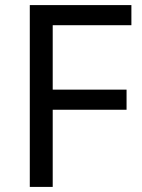

<svg xmlns="http://www.w3.org/2000/svg" viewBox="-20 -734 559 754"><path d="M187 0H97V-714H496V-635H187V-382H477V-303H187Z"/></svg>

Font: ltamil05
Style: Book
Weight: 400
Designer: Jelle Bosma - Monotype Design Team
Foundry: Monotype Imaging Inc.
Version: Version 2.003